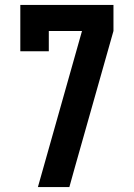

<svg xmlns="http://www.w3.org/2000/svg" viewBox="-20 -755 540 775"><path d="M133 0 311 -630H177V-548H62V-735H438V-630L282 -79L260 0Z"/></svg>

Font: Iosevka Curly Slab Extrabold
Style: Regular
Weight: 800
Monospace: yes
Designer: Belleve Invis
Foundry: Belleve Invis
Version: Version 22.1.2; ttfautohint (v1.8.4)